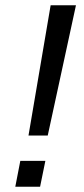

<svg xmlns="http://www.w3.org/2000/svg" viewBox="-20 -708 318 728"><path d="M268 -688 161 -194H88L172 -688ZM132 0H38L57 -98H152Z"/></svg>

Font: Libra Sans
Style: Italic
Weight: 400
Italic angle: -12°
Foundry: Context Ltd
Version: Version 1.002